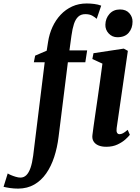

<svg xmlns="http://www.w3.org/2000/svg" viewBox="-148 -835 804 1106"><path d="M129 -594Q136 -640 154.5 -680Q173 -720 201.5 -750.2Q230 -780.5 267.8 -797.8Q305.5 -815 351.5 -815Q373 -815 394.8 -812.2Q416.5 -809.5 435 -802.5L409 -726.5Q399.5 -735.5 383.8 -744.5Q368 -753.5 343.5 -753.5Q318.5 -753.5 302.8 -739Q287 -724.5 278 -697Q269 -669.5 263.5 -629L252 -544.5H354L343.5 -476.5H243L189.5 -47.5Q182 15 164.2 69.2Q146.5 123.5 118 164.2Q89.5 205 49.5 228Q9.5 251 -43 251.5Q-68 251.5 -91.2 248Q-114.5 244.5 -127.5 241L-103.5 164Q-99 167.5 -85.8 173.2Q-72.5 179 -57.2 183.5Q-42 188 -30.5 188Q-10.5 188 3.8 174Q18 160 27.8 132Q37.5 104 43 62.5L109.5 -476.5H47L54.5 -514.5L121 -543ZM464 10.5Q437.5 10.5 418.8 2.5Q400 -5.5 390.8 -20.8Q381.5 -36 384.5 -58Q386.5 -76.5 391 -107.2Q395.5 -138 401.2 -178.5Q407 -219 414 -266.2Q421 -313.5 428 -365Q435 -416.5 442 -468.5L384 -495L390.5 -528.5L565 -555L588.5 -542L524 -97Q521.5 -79 526.2 -70.5Q531 -62 540.5 -62Q550 -62 560.5 -67.5Q571 -73 587.5 -87L600 -58.5Q592.5 -48.5 574.8 -32.2Q557 -16 529.2 -2.8Q501.5 10.5 464 10.5ZM528.5 -620.5Q498.5 -620.5 478.2 -642.2Q458 -664 459 -693Q460 -729.5 482.8 -755Q505.5 -780.5 543.5 -780.5Q578 -780.5 597 -759Q616 -737.5 615.5 -710Q615.5 -672.5 593.5 -646.5Q571.5 -620.5 528.5 -620.5Z"/></svg>

Font: Merriweather 48pt
Style: Bold Italic
Weight: 700
Italic angle: -7.8°
Version: Version 2.101